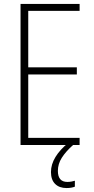

<svg xmlns="http://www.w3.org/2000/svg" viewBox="-20 -734 475 972"><path d="M383 0H84V-714H383V-679H123V-393H369V-357H123V-36H383ZM273 131Q273 187 321 187Q332 187 342.5 185Q353 183 359 181V211Q352 214 341 216Q330 218 317 218Q280 218 259 197Q238 176 238 137Q238 98 261 60.5Q284 23 325 -10L350 0Q313 33 293 64.5Q273 96 273 131Z"/></svg>

Font: Noto Sans Lao Looped Condensed ExtraLight
Style: Regular
Weight: 200
Width: 3
Designer: Mark Frömberg, Ben Mitchell
Foundry: The Fontpad Ltd
Version: Version 1.002; ttfautohint (v1.8.4.7-5d5b)